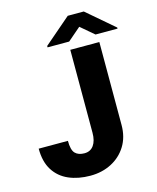

<svg xmlns="http://www.w3.org/2000/svg" viewBox="-132 -991 890 1091"><g transform="rotate(-15 313.5 -445.5)"><path d="M336.9 -223.1V-710.9H507.8V-223.1Q507.8 -151.9 475.3 -99.6Q442.9 -47.4 387.5 -18.8Q332 9.8 263.2 9.8Q191.9 9.8 136.5 -14.2Q81.1 -38.1 49.6 -87.9Q18.1 -137.7 18.1 -214.8H189.9Q189.9 -160.6 208.7 -141.4Q227.5 -122.1 263.2 -122.1Q298.3 -122.1 317.6 -148.9Q336.9 -175.8 336.9 -223.1ZM467.3 -901.4 627.4 -764.2V-757.8H498L419.9 -824.2L342.8 -757.8H215.8V-766.1L373 -901.4Z"/></g></svg>

Font: Vazirmatn RD UI FD Black
Style: Regular
Weight: 900
Designer: Saber Rastikerdar
Foundry: Saber Rastikerdar
Version: Version 33.003